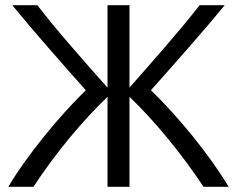

<svg xmlns="http://www.w3.org/2000/svg" viewBox="-20 -712 906 734"><path d="M108 2C191 -125 294 -249 391 -342V2H475V-342C571 -250 674 -125 758 2H854C782 -119 659 -269 557 -367C645 -466 759 -594 839 -692H743C673 -601 561 -475 475 -377V-692H391V-377C303 -476 194 -599 123 -692H27C107 -594 220 -466 308 -367C209 -271 82 -117 12 2Z"/></svg>

Font: Repo
Style: Regular
Weight: 400
Designer: Stefan Peev
Foundry: Context Ltd
Version: Version 0.000